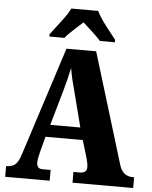

<svg xmlns="http://www.w3.org/2000/svg" viewBox="-61 -981 818 1031"><g transform="rotate(5 348.0 -465.5)"><path d="M6 0V-58H12Q35 -58 53 -71Q71 -84 85 -128L274 -714H434L615 -121Q625 -87 643.5 -72.5Q662 -58 687 -58H696V0H369V-58H405Q418 -58 429.5 -64.5Q441 -71 441 -90Q441 -103 437.5 -118Q434 -133 432 -140L404 -233H203L183 -157Q180 -145 175.5 -125.5Q171 -106 171 -92Q171 -76 178 -67Q185 -58 203 -58H246V0ZM223 -299H385L336 -490Q328 -519 320.5 -549.5Q313 -580 308 -613Q301 -581 293.5 -550.5Q286 -520 278 -492ZM177 -784Q191 -803 211.5 -829Q232 -855 251.5 -882Q271 -909 281 -931H426Q436 -909 455 -882Q474 -855 495 -829Q516 -803 530 -784V-771H449Q442 -780 424 -797.5Q406 -815 386 -833Q366 -851 353 -863Q339 -850 320 -833Q301 -816 284 -799.5Q267 -783 258 -771H177Z"/></g></svg>

Font: Noto Serif Lao Condensed Black
Style: Regular
Weight: 900
Width: 3
Designer: Monotype Design Team
Foundry: Monotype Imaging Inc.
Version: Version 2.003; ttfautohint (v1.8.4.7-5d5b)